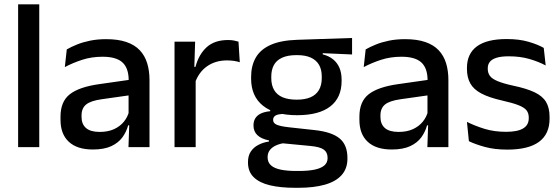

<svg xmlns="http://www.w3.org/2000/svg" viewBox="-20 -682 2598 890"><path d="M64 0V-662H162V0Z M575.5 0 579.5 -116 576 -131V-285L576.5 -309.5Q576.5 -366 547.8 -392.5Q519 -419 455.5 -419Q404 -419 360 -404.5Q316 -390 280.5 -371L289.5 -453Q309.5 -464.5 336.5 -475.5Q363.5 -486.5 397.5 -493.5Q431.5 -500.5 472 -500.5Q527.5 -500.5 566 -487.2Q604.5 -474 628 -449Q651.5 -424 662.2 -389Q673 -354 673 -311V0ZM410 11Q337.5 11 299 -24.8Q260.5 -60.5 260.5 -126.5V-141.5Q260.5 -211.5 303.8 -245.2Q347 -279 440 -292L587 -313L592.5 -242L451.5 -222Q401 -215 379.5 -197.8Q358 -180.5 358 -147V-140Q358 -106.5 378.8 -88.5Q399.5 -70.5 442 -70.5Q481 -70.5 509 -83.5Q537 -96.5 554.5 -118.2Q572 -140 578.5 -166.5L592 -101H574Q566 -71 547.5 -45.5Q529 -20 495.8 -4.5Q462.5 11 410 11Z M883 -295.5 862 -372H886Q901.5 -430 938 -463.2Q974.5 -496.5 1037.5 -496.5Q1052.5 -496.5 1064.2 -494.2Q1076 -492 1085.5 -489L1091.5 -393.5Q1079.5 -397.5 1064.5 -399.8Q1049.5 -402 1032 -402Q978.5 -402 939.5 -374.5Q900.5 -347 883 -295.5ZM789 0V-489H884.5L880 -346.5L887 -339.5V0Z M1357 -148Q1254 -148 1199 -192Q1144 -236 1144 -317.5V-325.5Q1144 -377 1165.5 -414.8Q1187 -452.5 1234.2 -473.8Q1281.5 -495 1358 -497.5L1612 -506V-429.5L1476 -435.5V-430Q1505 -422.5 1524.2 -406.8Q1543.5 -391 1553.5 -367.5Q1563.5 -344 1563.5 -312V-306.5Q1563.5 -229.5 1511.2 -188.8Q1459 -148 1357 -148ZM1353 110.5H1365.5Q1408 110.5 1437.5 104.5Q1467 98.5 1482.8 85.5Q1498.5 72.5 1498.5 51V49.5Q1498.5 24 1480.5 11.2Q1462.5 -1.5 1418 -5.5L1277 -19L1301.5 -20Q1277.5 -16 1259.2 -7.8Q1241 0.5 1230.8 13.8Q1220.5 27 1220.5 46.5V47.5Q1220.5 70.5 1236.2 84.5Q1252 98.5 1281.8 104.5Q1311.5 110.5 1353 110.5ZM1347 188.5Q1279.5 188.5 1230.8 176.8Q1182 165 1155.8 139.2Q1129.5 113.5 1129.5 71V69Q1129.5 40.5 1142.2 21Q1155 1.5 1177.2 -10.2Q1199.5 -22 1227 -26V-31Q1190.5 -38.5 1172.8 -55.8Q1155 -73 1155 -100.5V-101Q1155 -120 1163.5 -133.8Q1172 -147.5 1189.2 -155.8Q1206.5 -164 1232.5 -166.5V-177.5L1335.5 -152.5L1298 -154Q1268.5 -153.5 1257.2 -146.5Q1246 -139.5 1246 -126.5V-126Q1246 -111 1262.8 -103.8Q1279.5 -96.5 1319.5 -92L1438.5 -79Q1517.5 -70.5 1554 -40.5Q1590.5 -10.5 1590.5 50.5V53Q1590.5 100 1563.2 130Q1536 160 1485.2 174.2Q1434.5 188.5 1363.5 188.5ZM1355.5 -220Q1394 -220 1419.8 -231.2Q1445.5 -242.5 1458.5 -265Q1471.5 -287.5 1471.5 -320V-327.5Q1471.5 -359.5 1458.8 -381.5Q1446 -403.5 1420.8 -415Q1395.5 -426.5 1357 -426.5H1354.5Q1313 -426.5 1287 -414.2Q1261 -402 1249.2 -379.8Q1237.5 -357.5 1237.5 -327V-320Q1237.5 -287.5 1250.5 -265Q1263.5 -242.5 1289.8 -231.2Q1316 -220 1355.5 -220Z M1961 0 1965 -116 1961.5 -131V-285L1962 -309.5Q1962 -366 1933.2 -392.5Q1904.5 -419 1841 -419Q1789.5 -419 1745.5 -404.5Q1701.5 -390 1666 -371L1675 -453Q1695 -464.5 1722 -475.5Q1749 -486.5 1783 -493.5Q1817 -500.5 1857.5 -500.5Q1913 -500.5 1951.5 -487.2Q1990 -474 2013.5 -449Q2037 -424 2047.8 -389Q2058.5 -354 2058.5 -311V0ZM1795.5 11Q1723 11 1684.5 -24.8Q1646 -60.5 1646 -126.5V-141.5Q1646 -211.5 1689.2 -245.2Q1732.5 -279 1825.5 -292L1972.5 -313L1978 -242L1837 -222Q1786.5 -215 1765 -197.8Q1743.5 -180.5 1743.5 -147V-140Q1743.5 -106.5 1764.2 -88.5Q1785 -70.5 1827.5 -70.5Q1866.5 -70.5 1894.5 -83.5Q1922.5 -96.5 1940 -118.2Q1957.5 -140 1964 -166.5L1977.5 -101H1959.5Q1951.5 -71 1933 -45.5Q1914.5 -20 1881.2 -4.5Q1848 11 1795.5 11Z M2331.5 11.5Q2272.5 11.5 2228 -0.8Q2183.5 -13 2153.5 -27.5L2144.5 -117Q2181.5 -98.5 2226 -84.8Q2270.5 -71 2326 -71Q2379.5 -71 2405.2 -86.8Q2431 -102.5 2431 -133.5V-137.5Q2431 -157.5 2420.5 -170.8Q2410 -184 2383.2 -194.5Q2356.5 -205 2307.5 -216Q2246 -230 2210.5 -249Q2175 -268 2159.8 -295.8Q2144.5 -323.5 2144.5 -362.5V-367Q2144.5 -433 2190.5 -467Q2236.5 -501 2328.5 -501Q2386.5 -501 2429.5 -488.5Q2472.5 -476 2500.5 -460L2509.5 -378.5Q2476 -396.5 2433.2 -408.8Q2390.5 -421 2338.5 -421Q2303 -421 2281.5 -414.2Q2260 -407.5 2250.5 -395.2Q2241 -383 2241 -366V-362.5Q2241 -344 2251 -330.2Q2261 -316.5 2286.8 -305.8Q2312.5 -295 2358.5 -285Q2420.5 -272 2457.5 -254.5Q2494.5 -237 2511 -209.8Q2527.5 -182.5 2527.5 -139.5V-132Q2527.5 -60.5 2478.5 -24.5Q2429.5 11.5 2331.5 11.5Z"/></svg>

Font: Anek Odia Medium Medium
Style: Regular
Weight: 500
Version: Version 1.003